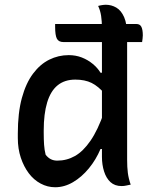

<svg xmlns="http://www.w3.org/2000/svg" viewBox="-20 -777 640 808"><path d="M212 -676H554Q569 -676 575 -664Q581 -652 581 -628Q581 -622 580 -614.5Q579 -607 578 -600H247Q227 -600 219.5 -614Q212 -628 212 -664Q212 -667 212 -670Q212 -673 212 -676ZM269 -545Q299 -545 324.5 -535Q350 -525 370.5 -508Q391 -491 403 -471H422V-381Q394 -414 365.5 -428Q337 -442 297 -442Q252 -442 222.5 -418Q193 -394 178.5 -346Q164 -298 164 -228V-218Q164 -190 165.5 -168Q167 -146 172 -126Q182 -113 194 -107Q206 -101 221 -101Q261 -101 295.5 -120.5Q330 -140 361 -185Q392 -230 418 -305V-150H403Q384 -105 354 -68.5Q324 -32 287.5 -10.5Q251 11 212 11Q180 11 151 -4.5Q122 -20 101 -48Q80 -76 67.5 -113.5Q55 -151 55 -196V-215Q55 -302 72 -364.5Q89 -427 119 -467Q149 -507 187.5 -526Q226 -545 269 -545ZM425 -757Q449 -757 469.5 -745Q490 -733 502.5 -704.5Q515 -676 515 -625Q515 -559 515 -493.5Q515 -428 515 -363.5Q515 -299 515 -234.5Q515 -170 515 -105Q515 -73 518 -49.5Q521 -26 530 0Q525 1 520 2Q515 3 510.5 4Q506 5 501.5 5.5Q497 6 492 6Q463 6 445 -10.5Q427 -27 418 -55.5Q409 -84 409 -117Q409 -192 409 -259Q409 -326 409 -390.5Q409 -455 409 -520.5Q409 -586 409 -658Q409 -688 405.5 -710.5Q402 -733 393 -752Q397 -753 401 -754Q405 -755 409 -755.5Q413 -756 417 -756.5Q421 -757 425 -757Z"/></svg>

Font: Recursive Casual Medium
Style: Regular
Weight: 500
Version: Version 1.047